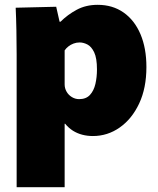

<svg xmlns="http://www.w3.org/2000/svg" viewBox="-20 -552 655 796"><path d="M49 -326Q49 -373 48 -425.5Q47 -478 45 -520L213 -524L227 -462H231Q260 -491 298 -511.5Q336 -532 385 -532Q447 -532 492.5 -500Q538 -468 562.5 -410Q587 -352 587 -274Q587 -187 557 -123Q527 -59 476.5 -23.5Q426 12 365 12Q342 12 321 6.5Q300 1 282.5 -10Q265 -21 250 -39H248V224H49ZM308 -141Q337 -141 353 -158.5Q369 -176 375.5 -204Q382 -232 382 -264Q382 -311 370.5 -335Q359 -359 342.5 -367.5Q326 -376 310 -376Q297 -376 285 -371.5Q273 -367 263.5 -359.5Q254 -352 248 -343V-202Q248 -186 256 -172Q264 -158 278 -149.5Q292 -141 308 -141Z"/></svg>

Font: Murecho Thin Black
Style: Regular
Weight: 900
Version: Version 1.010